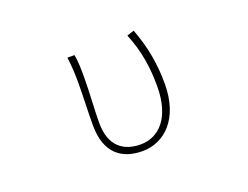

<svg xmlns="http://www.w3.org/2000/svg" viewBox="-90 -720 1180 913"><g transform="rotate(-20 500.0 -263.5)"><path d="M494 13C605 13 702 -75 702 -253C702 -351 686 -443 649 -540L613 -528C653 -431 664 -343 664 -254C664 -93 588 -20 496 -20C417 -20 345 -59 345 -184C345 -245 352 -338 352 -409C352 -453 352 -489 345 -527H309C316 -474 317 -438 317 -396C317 -325 313 -254 313 -183C313 -38 393 13 494 13Z"/></g></svg>

Font: Harano Aji Gothic TW ExtraLight
Style: Regular
Weight: 250
Foundry: Masamichi Hosoda
Version: HaranoAjiGothicTW-ExtraLight version 20230610;ttx 4.39.4